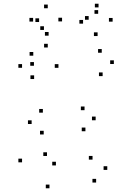

<svg xmlns="http://www.w3.org/2000/svg" viewBox="-20 -998 660 1042"><path d="M501.7 -7.3V-27.3H481.7V-7.3ZM562.2 -75.9V-95.9H542.2V-75.9ZM482.2 -131.7V-151.7H462.2V-131.7ZM283.5 -100.2V-120.2H263.5V-100.2ZM235 -151.5V-171.5H215V-151.5ZM297.2 -629.9V-649.9H277.2V-629.9ZM239.3 -740.3V-760.3H219.3V-740.3ZM164.2 -641.1V-661.1H144.2V-641.1ZM99.7 -117V-137H79.7V-117ZM248.5 23.8V3.8H228.5V23.8ZM443.6 -285.7V-305.7H423.6V-285.7ZM499.1 -345.3V-365.3H479.1V-345.3ZM438.8 -400V-420H418.8V-400ZM212.6 -386.6V-406.6H192.6V-386.6ZM151.7 -325V-345H131.7V-325ZM217.2 -268.2V-288.2H197.2V-268.2ZM537 -584.9V-604.9H517V-584.9ZM597.9 -650.6V-670.6H577.9V-650.6ZM532.2 -711.8V-731.8H512.2V-711.8ZM160.6 -695.8V-715.8H140.6V-695.8ZM99.7 -630.1V-650.1H79.7V-630.1ZM165.2 -569.1V-589.1H145.2V-569.1ZM509.7 -802.4V-822.4H489.7V-802.4ZM591.2 -880.5V-900.5H571.2V-880.5ZM514.8 -957.8V-977.8H494.8V-957.8ZM461.2 -890.8V-910.8H441.2V-890.8ZM512.8 -923.1V-943.1H492.8V-923.1ZM430.8 -869.7V-889.7H410.8V-869.7ZM316.8 -881.8V-901.8H296.8V-881.8ZM239.2 -953.2V-973.2H219.2V-953.2ZM159.7 -880.9V-900.9H139.7V-880.9ZM218.5 -835.5V-855.5H198.5V-835.5ZM192.2 -878.5V-898.5H172.2V-878.5ZM243.8 -804.4V-824.4H223.8V-804.4Z"/></svg>

Font: Monaspace Radon Dots Var
Style: Regular
Weight: 400
Designer: Riley Cran and the Lettermatic Team
Version: Version 1.100 (Monaspace Radon Dots)